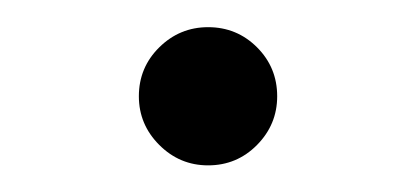

<svg xmlns="http://www.w3.org/2000/svg" viewBox="-20 -117 308 142"><path d="M133.9 5.3Q112.9 5.3 97.8 -9.8Q82.7 -24.9 82.7 -45.8Q82.7 -67.1 97.8 -82Q112.9 -96.9 133.9 -96.9Q155.2 -96.9 170.1 -82Q185 -67.1 185 -45.8Q185 -24.9 170.1 -9.8Q155.2 5.3 133.9 5.3Z"/></svg>

Font: Inter Light BETA
Style: Regular
Weight: 300
Designer: Rasmus Andersson
Foundry: rsms
Version: Version 3.011;git-f93a4a705